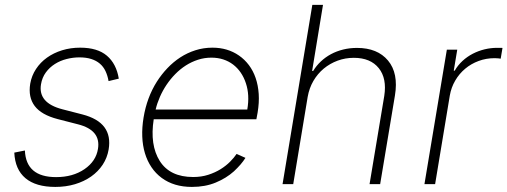

<svg xmlns="http://www.w3.org/2000/svg" viewBox="-20 -747 2059 779"><path d="M81 -136.4Q85.6 -28.4 207.7 -28.4Q275.6 -28.4 322.8 -60.7Q369.7 -93 377.5 -143.1Q389.9 -218.8 296.9 -242.5L214.1 -263.8Q148.1 -280.9 120.9 -316.8Q93.8 -352.6 102.6 -407.3Q108.3 -440 126.1 -467Q143.8 -494 170.6 -513.1Q197.4 -532.3 231.9 -543Q266.3 -553.6 305.4 -553.6Q375.4 -553.6 413.7 -521Q452.1 -488.3 462 -427.9L420.5 -418Q416.5 -440.7 408 -458.6Q399.5 -476.6 385.1 -488.8Q370.7 -501.1 350.3 -507.6Q329.9 -514.2 302.2 -514.2Q276.3 -514.2 250.4 -507.6Q224.4 -501.1 202.8 -487.4Q181.1 -473.7 166 -453.1Q150.9 -432.5 146.3 -404.8Q133.9 -329.2 233.3 -303.6L314.3 -282.7Q377.5 -266.3 403.8 -230.6Q430 -195 420.8 -140.6Q415.1 -106.9 396.7 -78.8Q378.2 -50.8 349.6 -30.7Q321 -10.7 284.1 0.4Q247.2 11.4 204.5 11.4Q125.4 11.4 83.3 -24Q41.2 -59.3 38 -127.8Z M562.5 -270.2Q576 -351.9 616.5 -415.8Q635.3 -445.3 659.3 -470.5Q683.2 -495.7 711.6 -514.2Q740.1 -532.7 772.9 -543.1Q805.8 -553.6 842 -553.6Q903.4 -553.6 949.6 -521.7Q972.7 -505.7 989.9 -482.8Q1007.1 -459.9 1017.2 -430.6Q1027.3 -401.3 1029.7 -365.9Q1032 -330.6 1025.2 -290.1L1020.2 -263.1H603.7Q587.4 -158.7 628.2 -93.8Q669.4 -28.8 763.8 -28.8Q796.9 -28.8 824.9 -37.8Q853 -46.9 875.2 -60.7Q897.4 -74.6 913.7 -91.1Q930 -107.6 940 -122.5L975.9 -106.5Q967.7 -93.4 956 -79.7Q944.2 -66.1 929 -51.8Q898.1 -24.1 855.5 -6.4Q812.9 11.4 758.5 11.4Q685.4 11.4 636 -25.2Q611.5 -43.3 594.5 -68.7Q577.4 -94.1 568 -125.4Q558.6 -156.6 557.2 -193.2Q555.8 -229.8 562.5 -270.2ZM611.5 -302.6H983.3Q993.6 -361.9 977.6 -409.4Q969.8 -433.2 956.7 -452.4Q943.5 -471.6 925.8 -485.1Q908 -498.6 885.8 -505.9Q863.6 -513.1 837.7 -513.1Q809.3 -513.1 783.2 -504.6Q757.1 -496.1 734 -481.4Q710.9 -466.6 691.1 -446.4Q671.2 -426.1 655.5 -402.7Q639.9 -379.3 628.7 -353.7Q617.5 -328.1 611.5 -302.6Z M1126.4 0 1247.2 -727.3H1290.5L1246.4 -459.2H1250.7Q1263.5 -480.5 1281.8 -497.7Q1300.1 -514.9 1322.8 -527.2Q1345.5 -539.4 1372.2 -546Q1398.8 -552.6 1428.6 -552.6Q1511.4 -552.6 1554.3 -501.4Q1597.3 -449.9 1582.4 -359.7L1522.4 0H1479.4L1539.1 -358Q1550.1 -428.6 1517 -470.2Q1483.3 -512.4 1415.5 -512.4Q1381 -512.4 1349.8 -500.9Q1318.5 -489.3 1293.5 -468.6Q1268.5 -447.8 1251.4 -418.5Q1234.4 -389.2 1228.3 -353.7L1169.7 0Z M1702.1 0 1793 -545.5H1835.2L1821 -460.2H1824.9Q1837.7 -482.6 1856.7 -500Q1875.7 -517.4 1898.4 -529.1Q1921.2 -540.8 1946.4 -546.9Q1971.6 -552.9 1996.8 -552.9Q2002.8 -552.9 2008.2 -552.9Q2013.5 -552.9 2018.8 -552.6L2011.4 -508.9Q2007.1 -509.6 2001.2 -510.3Q1995.4 -511 1986.9 -511Q1952.4 -511 1921.9 -499.6Q1891.3 -488.3 1867.4 -468.2Q1843.4 -448.2 1827.1 -420.3Q1810.7 -392.4 1805 -359.4L1745.4 0Z"/></svg>

Font: Inter P Extra Light
Style: Italic
Weight: 200
Italic angle: 9.39999°
Designer: Rasmus Andersson
Foundry: rsms
Version: Version 3.018;git-588b23468